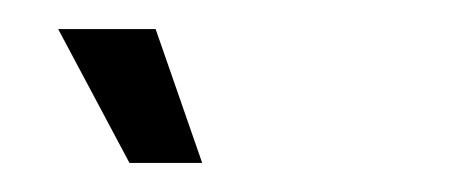

<svg xmlns="http://www.w3.org/2000/svg" viewBox="-20 -687 323 132"><path d="M69 -575 20 -667H87L119 -575Z"/></svg>

Font: Bricolage Grotesque 48pt Condensed ExtraLight
Style: Regular
Weight: 200
Width: 3
Designer: Mathieu Triay
Foundry: Atelier Triay
Version: Version 1.000; ttfautohint (v1.8.4.7-5d5b);gftools[0.9.32]